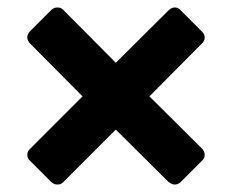

<svg xmlns="http://www.w3.org/2000/svg" viewBox="-20 -556 621 514"><path d="M61 -125Q53 -132 53 -141.5Q53 -151 61 -158L201 -298L61 -439Q53 -447 53 -456Q53 -465 61 -473L117 -529Q124 -536 134 -536Q144 -536 150 -529L290 -388L431 -528Q439 -536 448 -536Q458 -536 464 -528L520 -472Q528 -465 528 -455.5Q528 -446 520 -439L380 -298L520 -159Q528 -151 528 -141.5Q528 -132 520 -125L464 -69Q457 -62 448 -62Q440 -62 431 -69L290 -209L150 -69Q144 -62 134 -62Q124 -62 117 -69Z"/></svg>

Font: Fz Rubik Med
Style: Regular
Weight: 500
Designer: Hubert and Fischer
Foundry: Hubert and Fischer
Version: Vit hóa bi FontZin.com